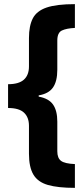

<svg xmlns="http://www.w3.org/2000/svg" viewBox="-20 -742 406 928"><path d="M342 166Q260 166 211.5 152Q163 138 141.5 102Q120 66 120 1V-134Q120 -175 96 -197.5Q72 -220 19 -220V-335Q71 -335 95.5 -357Q120 -379 120 -421V-558Q120 -617 138.5 -653Q157 -689 205 -705.5Q253 -722 342 -722V-607Q301 -605 279 -594.5Q257 -584 257 -546V-405Q257 -349 236 -319Q215 -289 167 -281V-275Q216 -266 236.5 -236.5Q257 -207 257 -154V-11Q257 22 275 35.5Q293 49 342 51Z"/></svg>

Font: Noto Sans ExtraCondensed ExtraBold
Style: Regular
Weight: 800
Width: 2
Designer: Monotype Design Team
Foundry: Monotype Imaging Inc.
Version: Version 2.013; ttfautohint (v1.8.4.7-5d5b)